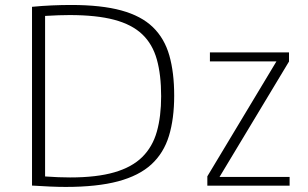

<svg xmlns="http://www.w3.org/2000/svg" viewBox="-20 -736 1220 761"><path d="M240.2 4.9Q212.9 4.9 178 3.4Q143.1 2 106.9 -0.5V-709Q147.5 -712.9 186.3 -714.6Q225.1 -716.3 261.7 -716.3Q381.8 -716.3 460.9 -694.6Q540 -672.9 585.9 -628.4Q631.8 -584 651.1 -516.4Q670.4 -448.7 670.4 -356.9Q670.4 -265.6 649.7 -197.5Q628.9 -129.4 580.1 -84.5Q531.2 -39.6 448 -17.3Q364.7 4.9 240.2 4.9ZM257.8 -32.7Q363.3 -32.7 433.1 -53Q502.9 -73.2 543.7 -113.5Q584.5 -153.8 601.6 -214.1Q618.7 -274.4 618.7 -354.5Q618.7 -439.5 601.6 -500.5Q584.5 -561.5 543.5 -600.3Q502.4 -639.2 432.4 -657.7Q362.3 -676.3 255.9 -676.3Q237.8 -676.3 211.9 -675.5Q186 -674.8 158.7 -672.9V-36.6Q185.1 -34.7 210.4 -33.7Q235.8 -32.7 257.8 -32.7ZM801.8 0V-37.1L1075.7 -492.7H812V-528.3H1125.5V-492.2L850.1 -34.7H1127.9V0Z"/></svg>

Font: Comme Thin
Style: Regular
Weight: 250
Version: Version 1.000;gftools[0.9.27]